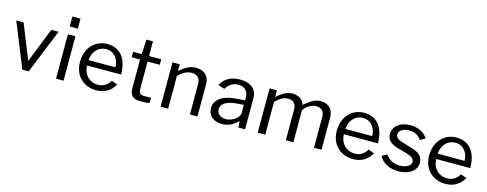

<svg xmlns="http://www.w3.org/2000/svg" viewBox="-27 -1474 5618 2215"><g transform="rotate(15 2782.0 -366.0)"><path d="M530 -530H443L278 -115L112 -530H24L239 0H315Z M735 -742H638V-622H735ZM731 -530H641V0H731Z M948 -240H1354C1354 -423 1270 -540 1112 -540C962 -540 858 -423 858 -259C858 -90 974 10 1122 10C1217 10 1294 -32 1340 -117L1269 -143C1236 -86 1189 -57 1125 -57C1019 -57 948 -137 948 -240ZM950 -304C949 -384 1007 -479 1114 -479C1213 -479 1269 -396 1269 -304Z M1756 -464V-530H1610V-705H1532L1523 -530H1420V-464H1520V-123C1520 -38 1559 0 1644 0C1661 0 1730 -1 1756 -7L1757 -70H1675C1628 -70 1610 -83 1610 -148V-464Z M1890 0H1980V-392C2035 -443 2078 -470 2137 -470C2206 -470 2240 -432 2240 -369V0H2330V-388C2330 -479 2273 -540 2170 -540C2097 -540 2046 -507 1977 -450V-530H1890Z M2623 10C2699 10 2760 -20 2813 -76L2820 0H2899V-370C2899 -474 2831 -540 2695 -540C2586 -540 2509 -493 2470 -414L2546 -389C2583 -449 2633 -477 2691 -477C2766 -477 2812 -433 2812 -363V-322L2721 -316C2550 -306 2456 -241 2456 -135C2456 -48 2519 10 2623 10ZM2655 -56C2588 -56 2545 -90 2545 -146C2545 -216 2617 -255 2734 -263L2812 -269V-166C2807 -111 2727 -56 2655 -56Z M3050 0H3140V-391C3192 -443 3233 -470 3289 -470C3353 -470 3386 -432 3386 -369V0H3476V-370C3476 -382 3479 -389 3487 -400C3514 -432 3565 -470 3625 -470C3689 -470 3722 -432 3722 -369V0H3812V-387C3812 -480 3756 -540 3659 -540C3599 -540 3551 -515 3467 -445C3447 -504 3397 -540 3323 -540C3253 -540 3203 -507 3137 -450V-530H3050Z M4015 -240H4421C4421 -423 4337 -540 4179 -540C4029 -540 3925 -423 3925 -259C3925 -90 4041 10 4189 10C4284 10 4361 -32 4407 -117L4336 -143C4303 -86 4256 -57 4192 -57C4086 -57 4015 -137 4015 -240ZM4017 -304C4016 -384 4074 -479 4181 -479C4280 -479 4336 -396 4336 -304Z M4729 10C4855 10 4947 -52 4947 -147C4947 -207 4915 -259 4817 -287L4699 -323C4628 -344 4610 -368 4610 -395C4610 -446 4662 -478 4732 -478C4800 -478 4850 -447 4878 -403L4939 -436C4903 -498 4826 -540 4733 -540C4610 -540 4526 -475 4527 -380C4527 -317 4565 -270 4665 -244L4760 -218C4828 -199 4863 -175 4863 -137C4863 -88 4801 -57 4730 -57C4650 -57 4592 -94 4560 -146L4499 -112C4533 -41 4619 10 4729 10Z M5118 -240H5524C5524 -423 5440 -540 5282 -540C5132 -540 5028 -423 5028 -259C5028 -90 5144 10 5292 10C5387 10 5464 -32 5510 -117L5439 -143C5406 -86 5359 -57 5295 -57C5189 -57 5118 -137 5118 -240ZM5120 -304C5119 -384 5177 -479 5284 -479C5383 -479 5439 -396 5439 -304Z"/></g></svg>

Font: 18Franklin
Style: Regular
Weight: 400
Designer: Pablo Impallari, Rodrigo Fuenzalida (Modified by Dan O. Williams)
Version: Version 0.025;PS 000.025;hotconv 1.0.88;makeotf.lib2.5.64775